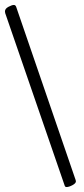

<svg xmlns="http://www.w3.org/2000/svg" viewBox="-46 -745 339 774"><path d="M222 9Q217 9 215 4L-25 -692Q-26 -695 -26 -699Q-26 -710 -12 -717.5Q2 -725 10 -725Q16 -725 19 -718L259 -19Q260 -17 260 -14Q260 -6 246 1.5Q232 9 222 9Z"/></svg>

Font: Junicode Two Beta Condensed
Style: Italic
Weight: 400
Width: 3
Italic angle: -9°
Version: Version 1.053; ttfautohint (v1.8.4)